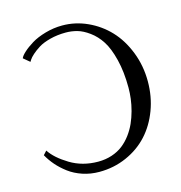

<svg xmlns="http://www.w3.org/2000/svg" viewBox="-101 -749 800 849"><g transform="rotate(-15 299.5 -324.0)"><path d="M82 -539.1 53.2 -563Q57.1 -573.7 74 -589.1Q90.8 -604.5 116.7 -620.4Q142.6 -636.2 180.9 -647.2Q219.2 -658.2 258.8 -658.2Q318.4 -658.2 373.5 -633.1Q428.7 -607.9 470 -564.2Q511.2 -520.5 536.1 -457Q561 -393.6 561 -321.8Q561 -252.4 538.1 -191.2Q515.1 -129.9 474.6 -85.7Q434.1 -41.5 376 -15.9Q317.9 9.8 251 9.8Q210.9 9.8 175 -2.2Q139.2 -14.2 112.3 -34.4Q85.4 -54.7 65.9 -77.1Q46.4 -99.6 32.2 -125L47.9 -142.1Q72.8 -104 129.4 -69.6Q186 -35.2 257.8 -35.2Q291.5 -35.2 320.8 -44.9Q350.1 -54.7 371.6 -71.5Q393.1 -88.4 410.2 -111.3Q427.2 -134.3 438.5 -159.4Q449.7 -184.6 457.3 -212.6Q464.8 -240.7 468 -266.4Q471.2 -292 471.2 -316.9Q471.2 -389.6 457 -446.3Q442.9 -502.9 421.6 -535.6Q400.4 -568.4 371.8 -589.1Q343.3 -609.9 317.9 -616.9Q292.5 -624 266.1 -624Q227.1 -624 193.6 -615.2Q160.2 -606.4 140.4 -594Q120.6 -581.5 106.7 -569.1Q92.8 -556.6 87.4 -547.9Z"/></g></svg>

Font: Linux Libertine G
Style: Regular
Weight: 400
Designer: Philipp H. Poll
Foundry: Philipp H. Poll
Version: Version 4.7.5